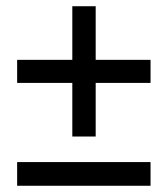

<svg xmlns="http://www.w3.org/2000/svg" viewBox="-20 -618 538 616"><path d="M35 -426H463V-352H35ZM212 -598H287V-180H212ZM35 -98H463V-22H35Z"/></svg>

Font: Alexandria ExtraLight
Style: Regular
Weight: 250
Designer: Mohamed Gaber
Foundry: Kief Type Foundry
Version: Version 5.100